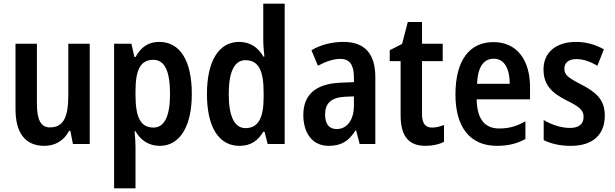

<svg xmlns="http://www.w3.org/2000/svg" viewBox="-20 -780 3329 1040"><path d="M466 -543H350V-267C350 -152 328 -90 250 -90C201 -90 180 -132 180 -217V-543H64V-189C64 -61 116 10 220 10C278 10 326 -17 354 -71H361L375 0H466Z M843 -553C785 -553 745 -527 714 -471H708L692 -543H598V240H714V15C714 -7 712 -36 709 -69H714C742 -20 786 10 846 10C952 10 1019 -92 1019 -271C1019 -455 953 -553 843 -553ZM810 -456C873 -456 901 -393 901 -271C901 -151 871 -89 811 -89C741 -89 714 -146 714 -265V-287C714 -403 742 -456 810 -456Z M1277 10C1338 10 1376 -17 1406 -66H1413L1430 0H1522V-760H1406V-563C1406 -538 1409 -505 1412 -473H1407C1378 -524 1334 -553 1275 -553C1167 -553 1101 -452 1101 -271C1101 -90 1166 10 1277 10ZM1310 -86C1250 -86 1219 -149 1219 -271C1219 -389 1249 -454 1309 -454C1381 -454 1408 -397 1408 -279V-252C1408 -140 1378 -86 1310 -86Z M1841 -553C1776 -553 1716 -537 1667 -508L1702 -424C1746 -447 1786 -461 1824 -461C1873 -461 1897 -430 1897 -361V-335L1823 -332C1692 -326 1623 -269 1623 -157C1623 -62 1670 10 1760 10C1830 10 1870 -17 1906 -74H1909L1928 0H2013V-363C2013 -489 1955 -553 1841 -553ZM1849 -256 1897 -258V-208C1897 -128 1858 -81 1804 -81C1764 -81 1741 -106 1741 -160C1741 -219 1772 -252 1849 -256Z M2320 -89C2283 -89 2266 -113 2266 -161V-449H2378V-543H2266V-661H2189L2158 -542L2091 -508V-449H2150V-156C2150 -38 2197 10 2285 10C2324 10 2359 2 2385 -12V-103C2363 -94 2341 -89 2320 -89Z M2653 -552C2522 -552 2447 -452 2447 -268C2447 -96 2522 10 2672 10C2733 10 2780 -2 2826 -27V-123C2777 -95 2735 -84 2684 -84C2604 -84 2564 -137 2562 -242H2851V-308C2851 -455 2780 -552 2653 -552ZM2655 -462C2713 -462 2741 -406 2741 -326H2564C2568 -420 2601 -462 2655 -462Z M3256 -155C3256 -241 3207 -281 3131 -321C3055 -360 3037 -375 3037 -408C3037 -440 3060 -460 3102 -460C3142 -460 3179 -445 3216 -424L3251 -513C3203 -539 3155 -553 3100 -553C2993 -553 2924 -497 2924 -404C2924 -320 2969 -277 3047 -237C3125 -200 3141 -179 3141 -147C3141 -109 3117 -87 3067 -87C3018 -87 2964 -106 2925 -130V-21C2966 -1 3013 10 3072 10C3189 10 3256 -48 3256 -155Z"/></svg>

Font: Noto Sans Thai Cond SemBd
Style: Regular
Weight: 600
Width: 3
Designer: Monotype Design Team
Foundry: Monotype Imaging Inc.
Version: Version 2.002